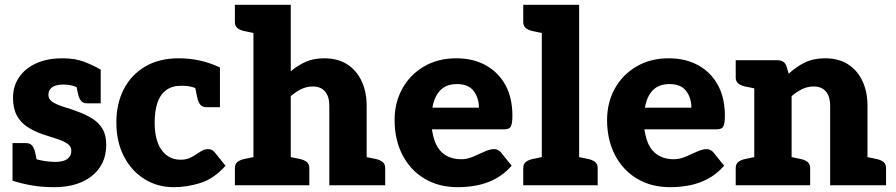

<svg xmlns="http://www.w3.org/2000/svg" viewBox="-20 -769 3718 797"><path d="M203 8Q152 8 108.5 0Q65 -8 32 -19V-111L104 -122Q114 -111 147 -104Q180 -97 211 -97Q243 -97 259.5 -109Q276 -121 276 -142Q276 -163 257 -174.5Q238 -186 210 -194.5Q182 -203 156 -212Q122 -224 94 -242Q66 -260 50 -289.5Q34 -319 34 -363Q34 -411 59 -448Q84 -485 130 -506Q176 -527 239 -527Q292 -527 329.5 -512.5Q367 -498 398 -480V-415L327 -396Q311 -402 291 -410Q271 -418 242 -418Q223 -418 209 -413Q195 -408 188 -398.5Q181 -389 181 -375Q181 -356 200 -344.5Q219 -333 247.5 -324.5Q276 -316 302 -306Q335 -294 362 -277.5Q389 -261 405 -235Q421 -209 421 -169Q421 -114 394.5 -74.5Q368 -35 319.5 -13.5Q271 8 203 8ZM290 -447 398 -418V-340H342Q325 -340 316.5 -350.5Q308 -361 304 -379ZM140 -68 32 -97V-175H88Q105 -175 113.5 -164.5Q122 -154 126 -136Z M701 8Q634 8 580 -25.5Q526 -59 494.5 -119.5Q463 -180 463 -261Q463 -338 493.5 -398Q524 -458 582 -492.5Q640 -527 722 -527Q766 -527 808 -518Q850 -509 893 -489V-402L820 -385Q800 -401 781 -407Q762 -413 732 -413Q693 -413 668.5 -394Q644 -375 633 -341Q622 -307 622 -261Q622 -186 651 -146Q680 -106 730 -106Q756 -106 775.5 -117Q795 -128 811 -139Q827 -150 843 -150Q853 -150 859.5 -146.5Q866 -143 871 -137L916 -81Q868 -27 812 -9.5Q756 8 701 8ZM785 -431 893 -402V-324H837Q820 -324 811.5 -334.5Q803 -345 799 -363Z M1032 0V-749H1187V-473Q1215 -497 1248 -512Q1281 -527 1326 -527Q1383 -527 1422 -501.5Q1461 -476 1481.5 -431.5Q1502 -387 1502 -330V0H1347V-330Q1347 -368 1329.5 -389Q1312 -410 1278 -410Q1253 -410 1230.5 -399Q1208 -388 1187 -370V0ZM1482 0 1496 -118 1540 -109Q1558 -105 1568.5 -96.5Q1579 -88 1579 -71V0ZM955 0V-71Q955 -88 965.5 -96.5Q976 -105 994 -109L1038 -118L1052 0ZM1052 -749 1038 -631 994 -640Q976 -644 965.5 -652.5Q955 -661 955 -678V-749ZM1167 0 1181 -118 1225 -109Q1243 -105 1253.5 -96.5Q1264 -88 1264 -71V0Z M1881 8Q1801 8 1742 -27.5Q1683 -63 1650.5 -126Q1618 -189 1618 -271Q1618 -343 1650 -401Q1682 -459 1740 -493Q1798 -527 1874 -527Q1944 -527 1996.5 -498Q2049 -469 2078 -416Q2107 -363 2107 -289Q2107 -258 2101 -245Q2095 -232 2072 -232H1773Q1773 -229 1773.5 -226.5Q1774 -224 1775 -221Q1785 -162 1816 -135Q1847 -108 1895 -108Q1919 -108 1943.5 -118.5Q1968 -129 1991 -139.5Q2014 -150 2031 -150Q2047 -150 2059 -137L2104 -81Q2073 -46 2036 -26.5Q1999 -7 1959.5 0.5Q1920 8 1881 8ZM1775 -322H1968Q1968 -362 1946.5 -391Q1925 -420 1877 -420Q1833 -420 1808 -394.5Q1783 -369 1775 -322Z M2229 0V-749H2384V0ZM2152 0V-71Q2152 -88 2162.5 -96.5Q2173 -105 2191 -109L2235 -118L2249 0ZM2364 0 2378 -118 2422 -109Q2440 -105 2450.5 -96.5Q2461 -88 2461 -71V0ZM2249 -749 2235 -631 2191 -640Q2173 -644 2162.5 -652.5Q2152 -661 2152 -678V-749Z M2763 8Q2683 8 2624 -27.5Q2565 -63 2532.5 -126Q2500 -189 2500 -271Q2500 -343 2532 -401Q2564 -459 2622 -493Q2680 -527 2756 -527Q2826 -527 2878.5 -498Q2931 -469 2960 -416Q2989 -363 2989 -289Q2989 -258 2983 -245Q2977 -232 2954 -232H2655Q2655 -229 2655.5 -226.5Q2656 -224 2657 -221Q2667 -162 2698 -135Q2729 -108 2777 -108Q2801 -108 2825.5 -118.5Q2850 -129 2873 -139.5Q2896 -150 2913 -150Q2929 -150 2941 -137L2986 -81Q2955 -46 2918 -26.5Q2881 -7 2841.5 0.5Q2802 8 2763 8ZM2657 -322H2850Q2850 -362 2828.5 -391Q2807 -420 2759 -420Q2715 -420 2690 -394.5Q2665 -369 2657 -322Z M3111 0V-519H3207Q3237 -519 3245 -493L3254 -463Q3285 -492 3321 -509.5Q3357 -527 3405 -527Q3462 -527 3501 -501.5Q3540 -476 3560.5 -431.5Q3581 -387 3581 -330V0H3426V-330Q3426 -368 3408.5 -389Q3391 -410 3357 -410Q3332 -410 3309.5 -399Q3287 -388 3266 -370V0ZM3034 0V-71Q3034 -88 3044.5 -96.5Q3055 -105 3073 -109L3117 -118L3131 0ZM3246 0 3260 -118 3304 -109Q3322 -105 3332.5 -96.5Q3343 -88 3343 -71V0ZM3561 0 3575 -118 3619 -109Q3637 -105 3647.5 -96.5Q3658 -88 3658 -71V0ZM3131 -519 3117 -401 3073 -410Q3055 -414 3044.5 -422.5Q3034 -431 3034 -448V-519Z"/></svg>

Font: Aleo Black
Style: Regular
Weight: 900
Designer: Alessio Laiso
Foundry: Alessio Laiso
Version: Version 2.001;gftools[0.9.29]